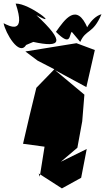

<svg xmlns="http://www.w3.org/2000/svg" viewBox="-127 -988 584 1067"><path d="M324 0 355 -160 211 -89 303 -167 330 -314 342 -462 179 -598 353 -504 400 -710 298 -748 14 -702 82 -651 175 -603 75 -500C49 -397 25 -293 1 -189L171 -166L123 -188L94 -6L88 -24L217 59ZM58 -755C214 -721 237 -753 75 -904C213 -828 36 -971 -40 -968C20 -791 -75 -843 -107 -859C-97 -805 -21 -673 18 -738ZM319 -755C351 -828 389 -796 437 -909C374 -892 334 -793 360 -831C299 -977 233 -880 184 -811C270 -724 256 -796 272 -811Z"/></svg>

Font: Asimov Silicon
Style: Regular
Weight: 400
Designer: Google
Version: Version 2.000980; 2014